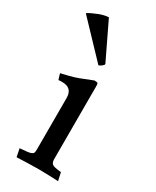

<svg xmlns="http://www.w3.org/2000/svg" viewBox="-189 -769 670 825"><g transform="rotate(30 145.5 -356.5)"><path d="M179 -535Q179 -531 178 -530Q167 -518 156 -515L-2 -681Q-2 -682 0 -684Q8 -689 20 -694.5Q32 -700 44.5 -705Q57 -710 70 -713Q83 -716 92 -716ZM193 -71Q193 -54 201.5 -47Q210 -40 246 -37L255 3Q226 2 206 1Q186 0 157 0Q129 0 103.5 1Q78 2 49 3L41 -37Q65 -39 78 -40.5Q91 -42 98 -45.5Q105 -49 106.5 -54.5Q108 -60 108 -71V-325Q108 -375 58 -375Q53 -375 48.5 -375Q44 -375 39 -374L30 -403Q42 -406 65.5 -411.5Q89 -417 113 -426L174 -450Q187 -450 190 -447.5Q193 -445 193 -434Z"/></g></svg>

Font: Lusitana
Style: Regular
Weight: 400
Designer: Ana Paula Megda
Foundry: Ana Paula Megda
Version: Version 1.000; ttfautohint (v1.1) -l 8 -r 50 -G 200 -x 14 -D